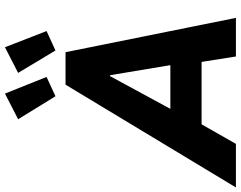

<svg xmlns="http://www.w3.org/2000/svg" viewBox="-172 -894 1016 811"><g transform="rotate(-90 336.5 -488.0)"><path d="M384.8 -719.7H522L667 0H503.9L481 -145H217.3L134.8 0H-49.3ZM238.8 -919.9 347.2 -975.6 417.5 -799.8 335.9 -762.2ZM434.6 -919.9 543 -975.6 611.3 -799.8 529.3 -762.2ZM467.3 -276.9 424.8 -531.7H420.9L282.7 -276.9Z"/></g></svg>

Font: Reddit Sans Vanilla ExtraBold
Style: Italic
Weight: 800
Italic angle: -11.25°
Designer: Stephen Hutchings
Version: Version 1.013